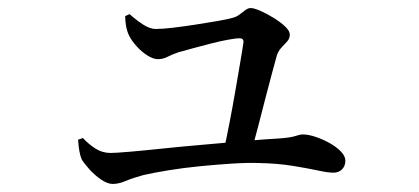

<svg xmlns="http://www.w3.org/2000/svg" viewBox="-20 -493 1040 477"><path d="M535 -114Q542 -146 550 -187Q558 -228 565 -269Q572 -310 577.5 -342Q583 -374 585 -389Q585 -398 575 -398Q567 -398 547.5 -394.5Q528 -391 504.5 -385Q481 -379 459 -373Q437 -367 423 -363Q408 -358 396.5 -352Q385 -346 372 -346Q361 -346 346.5 -355Q332 -364 319 -378.5Q306 -393 300 -406Q295 -417 293 -429.5Q291 -442 291 -453L302 -458Q316 -445 334 -433Q352 -421 367 -421Q383 -421 408.5 -424Q434 -427 463.5 -431.5Q493 -436 519 -440.5Q545 -445 559 -449Q567 -451 574.5 -456.5Q582 -462 589 -467.5Q596 -473 603 -473Q611 -473 627 -466Q643 -459 660 -448.5Q677 -438 688.5 -427Q700 -416 700 -407Q700 -397 693 -389.5Q686 -382 679 -374.5Q672 -367 668 -356Q664 -341 656 -312Q648 -283 639 -247.5Q630 -212 621 -177.5Q612 -143 604 -116ZM260 -36Q247 -36 231 -47Q215 -58 202 -72.5Q189 -87 183 -97Q176 -113 174 -146L186 -150Q200 -135 217 -124Q234 -113 255 -113Q267 -113 302 -116Q337 -119 384.5 -124Q432 -129 485 -133.5Q538 -138 587 -142.5Q636 -147 673 -149Q702 -151 713.5 -155Q725 -159 733 -159Q746 -159 764 -153Q782 -147 799 -137.5Q816 -128 827 -116.5Q838 -105 838 -94Q838 -81 830 -72.5Q822 -64 808 -64Q795 -64 769.5 -69.5Q744 -75 707 -81Q670 -87 623 -88Q594 -89 555.5 -86.5Q517 -84 476.5 -80Q436 -76 399 -70Q362 -64 336 -58Q310 -51 292.5 -43.5Q275 -36 260 -36Z"/></svg>

Font: Noto Serif JP ExtraLight Medium
Style: Regular
Weight: 500
Version: Version 2.003-H1;hotconv 1.1.1;makeotfexe 2.6.0